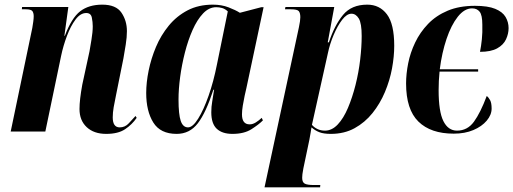

<svg xmlns="http://www.w3.org/2000/svg" viewBox="-20 -566 2208 826"><path d="M437 10Q384 10 353 -19Q322 -48 322 -97Q322 -117 325 -143Q328 -169 334 -202L365 -345Q368 -363 373.5 -395.5Q379 -428 379 -453Q379 -471 375 -490.5Q371 -510 351 -510Q326 -510 305 -482Q284 -454 268 -411.5Q252 -369 243 -326L175 0H26L119 -446Q121 -458 123 -472Q125 -486 125 -496Q125 -510 119.5 -518Q114 -526 90 -526H74L75 -536H274L257 -412H259Q288 -489 325 -517.5Q362 -546 420 -546Q479 -546 502.5 -511.5Q526 -477 526 -432Q526 -406 521 -374.5Q516 -343 511 -315L479 -156Q473 -128 469 -104.5Q465 -81 465 -61Q465 -18 495 -18Q518 -18 534 -35.5Q550 -53 563 -67L568 -59Q548 -30 518 -10Q488 10 437 10Z M740 10Q670 10 639.5 -39Q609 -88 609 -166Q609 -211 619.5 -262.5Q630 -314 651 -364Q672 -414 706 -455.5Q740 -497 787 -521.5Q834 -546 896 -546Q933 -546 963 -534.5Q993 -523 1012 -511L1104 -535H1114L1040 -187Q1037 -175 1032.5 -154Q1028 -133 1024.5 -111.5Q1021 -90 1021 -74Q1021 -31 1054 -31Q1067 -31 1080 -39Q1093 -47 1106 -59L1111 -48Q1093 -30 1061.5 -10Q1030 10 980 10Q936 10 912.5 -12Q889 -34 889 -83Q889 -107 893 -129.5Q897 -152 901 -180H898Q866 -81 831 -35.5Q796 10 740 10ZM789 -18Q809 -18 832.5 -55.5Q856 -93 877.5 -154.5Q899 -216 913 -287L960 -517Q948 -528 935.5 -531.5Q923 -535 910 -535Q879 -535 853.5 -508Q828 -481 808.5 -437Q789 -393 775.5 -340Q762 -287 755 -234.5Q748 -182 748 -138Q748 -74 757.5 -46Q767 -18 789 -18Z M1266 -449Q1269 -463 1270.5 -474Q1272 -485 1272 -492Q1272 -510 1265.5 -518Q1259 -526 1231 -526H1206L1208 -536H1418L1390 -384H1395Q1419 -457 1455.5 -501.5Q1492 -546 1560 -546Q1613 -546 1644.5 -504.5Q1676 -463 1676 -369Q1676 -323 1666.5 -271.5Q1657 -220 1636 -170Q1615 -120 1582.5 -79.5Q1550 -39 1505.5 -14.5Q1461 10 1403 10Q1373 10 1354.5 3Q1336 -4 1320 -18Q1318 -5 1316 7Q1314 19 1311 35L1285 159Q1282 175 1281 183.5Q1280 192 1280 199Q1280 218 1291 224Q1302 230 1331 230H1358L1357 240H1118ZM1378 -4Q1408 -4 1433 -30.5Q1458 -57 1477 -102Q1496 -147 1509.5 -200.5Q1523 -254 1529.5 -309.5Q1536 -365 1536 -411Q1536 -466 1523.5 -486.5Q1511 -507 1492 -507Q1472 -507 1452 -481Q1432 -455 1415.5 -416Q1399 -377 1391 -339L1322 -29Q1331 -18 1345.5 -11Q1360 -4 1378 -4Z M1932 9Q1833 9 1780 -43Q1727 -95 1727 -207Q1727 -248 1736 -293.5Q1745 -339 1766 -383Q1787 -427 1821.5 -463Q1856 -499 1906 -520Q1956 -541 2023 -541Q2079 -541 2110.5 -528Q2142 -515 2155 -493Q2168 -471 2168 -445Q2168 -421 2157 -397Q2146 -373 2119 -358Q2092 -343 2045 -343Q2050 -368 2053 -397Q2056 -426 2055 -460Q2055 -501 2043.5 -515.5Q2032 -530 2011 -530Q1978 -530 1949.5 -494Q1921 -458 1901 -398.5Q1881 -339 1872 -268H2037V-258H1871Q1867 -218 1867 -178Q1867 -86 1887.5 -45Q1908 -4 1946 -4Q1991 -4 2019 -42.5Q2047 -81 2074 -153Q2082 -147 2088.5 -135Q2095 -123 2095 -99Q2095 -72 2074 -47Q2053 -22 2016.5 -6.5Q1980 9 1932 9Z"/></svg>

Font: Noto Serif Display ExtraCondensed ExtraBold
Style: Italic
Weight: 800
Width: 2
Italic angle: -12°
Designer: Monotype Design Team
Foundry: Monotype Imaging Inc.
Version: Version 2.009